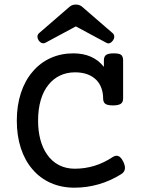

<svg xmlns="http://www.w3.org/2000/svg" viewBox="-20 -829 640 859"><path d="M183.1 -637.7Q178.7 -635.3 173.8 -635.3Q162.1 -635.3 152.8 -648.4Q147.5 -656.7 147.5 -664.6Q147.5 -674.8 155.8 -681.6L292.5 -799.8Q303.7 -808.6 319.3 -808.6Q335 -808.6 346.2 -799.8L482.9 -681.6Q491.2 -674.8 491.2 -665Q491.2 -656.2 484.9 -647.5Q479 -639.6 472.7 -636.7Q467.8 -634.8 464.8 -634.8Q460.9 -634.8 455.6 -637.7L319.3 -710.9ZM313 10.7Q254.9 10.7 207 -10.5Q159.2 -31.7 125.5 -71.3Q91.3 -110.8 73.2 -166.3Q55.2 -221.7 55.2 -289.6Q55.2 -356.9 73.5 -412.8Q91.8 -468.8 126 -508.3Q159.7 -548.3 206.3 -569.3Q252.9 -590.3 308.1 -590.3Q397 -590.3 444.8 -529.8V-559.1Q444.8 -576.2 454.8 -583.3Q464.8 -590.3 488.8 -590.3Q512.2 -590.3 521.5 -584Q530.8 -576.7 530.8 -559.1V-389.2Q530.8 -370.1 519 -363.8Q508.3 -357.4 484.9 -357.4Q459.5 -357.4 449.7 -365.7Q441.4 -373.5 441.4 -389.2Q441.4 -413.1 433.8 -434.3Q426.3 -455.6 411.1 -471.2Q377 -505.4 315.9 -505.4Q279.3 -505.4 249 -491.2Q218.8 -477.1 197.3 -450.2Q174.3 -422.4 162.4 -381.6Q150.4 -340.8 150.4 -289.6Q150.4 -242.7 160.6 -204.3Q170.9 -166 190.4 -138.2Q211.9 -106.9 243.4 -90.6Q274.9 -74.2 314.5 -74.2Q406.2 -74.2 484.4 -126.5Q493.7 -132.3 501 -132.3Q518.6 -132.3 531.2 -106.4Q539.1 -90.3 539.1 -77.6Q539.1 -60.1 521.5 -49.3Q473.6 -19.5 420.9 -4.4Q368.2 10.7 313 10.7Z"/></svg>

Font: Courier Prime Medium
Style: Regular
Weight: 500
Designer: Alan Dague-Greene
Foundry: Quote-Unquote Apps
Version: Version 1.202